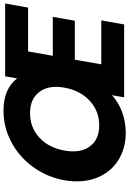

<svg xmlns="http://www.w3.org/2000/svg" viewBox="165 -918 762 1133"><g transform="rotate(-90 546.5 -351.0)"><path d="M1068.8 -566.9H810.1L784.2 -420.9H1014.2L991.2 -291H761.2L733.9 -134.8H993.2L969.2 0H539.1L551.8 -71.8Q464.8 6.3 333 9.8Q236.8 9.8 165.8 -35.9Q94.7 -81.5 63.2 -164.6Q31.7 -247.6 49.8 -352.1Q68.4 -456.1 129.2 -538.6Q189.9 -621.1 276.9 -666.5Q363.8 -711.9 460 -711.9Q588.9 -711.9 650.9 -631.8L663.1 -702.1H1092.8ZM445.8 -555.2Q361.3 -555.2 301.5 -500.2Q241.7 -445.3 225.1 -352.1Q208.5 -258.8 249 -202.9Q289.6 -147 374 -147Q458 -147 518.8 -203.1Q579.6 -259.3 596.2 -352.1Q612.8 -444.8 571.3 -500Q529.8 -555.2 445.8 -555.2Z"/></g></svg>

Font: SVN-Poppins
Style: Bold Italic
Weight: 700
Italic angle: -10°
Designer: Ninad Kale (Devanagari), Jonny Pinhorn (Latin)
Foundry: Indian Type Foundry
Version: Version 3.002 2017